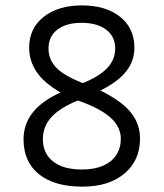

<svg xmlns="http://www.w3.org/2000/svg" viewBox="-20 -780 612 717"><path d="M355 -441.9Q433.6 -403.3 468.3 -360.4Q502.9 -317.4 502.9 -262.7Q502.9 -180.7 444.6 -131.8Q386.2 -83 288.1 -83Q183.1 -83 125.5 -129.4Q67.9 -175.8 67.9 -259.8Q67.9 -372.6 206.1 -434.6Q144.5 -470.2 116.7 -511.5Q88.9 -552.7 88.9 -602.5Q88.9 -674.3 143.1 -717Q197.3 -759.8 285.2 -759.8Q375 -759.8 428.5 -717.3Q481.9 -674.8 481.9 -601.6Q481.9 -553.2 451.9 -514.4Q421.9 -475.6 355 -441.9ZM289.1 -469.7Q350.6 -494.1 380.4 -525.9Q410.2 -557.6 410.2 -598.6Q410.2 -644 376.2 -669.4Q342.3 -694.8 284.2 -694.8Q227.5 -694.8 194.3 -669.4Q161.1 -644 161.1 -598.6Q161.1 -558.1 189.7 -527.8Q218.3 -497.6 289.1 -469.7ZM271 -404.8Q202.6 -377 171.4 -342Q140.1 -307.1 140.1 -259.8Q140.1 -207.5 178 -177.2Q215.8 -147 286.1 -147Q332 -147 364.7 -161.1Q397.5 -175.3 414.3 -201.4Q431.2 -227.5 431.2 -261.7Q431.2 -304.2 395.8 -337.9Q360.4 -371.6 287.1 -398.9Z"/></svg>

Font: Noto Sans Oriya UI
Style: Regular
Weight: 400
Designer: Monotype Design Team
Foundry: Monotype Imaging Inc.
Version: Version 1.01